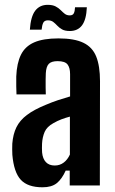

<svg xmlns="http://www.w3.org/2000/svg" viewBox="-20 -768 477 795"><path d="M156 7.5Q94.9 7.5 66.1 -23.6Q37.3 -54.7 31.1 -127.2Q30.6 -137.4 30.5 -150.4Q30.4 -163.4 30.9 -173.3Q34 -212.5 48 -241.1Q62.1 -269.7 91.4 -291.9Q120.6 -314 169.6 -334Q194.9 -344.8 219.4 -353Q244 -361.1 270.2 -368.7V-460.9Q270.2 -487.6 259.6 -501.2Q249 -514.8 218.6 -514.8Q192.9 -514.8 182.1 -503.6Q171.2 -492.4 169.7 -464.9Q169.2 -456.5 169 -439.6Q168.7 -422.7 169 -405.2Q169.2 -387.7 169.7 -377H48.3Q47.8 -386.8 47.3 -410.2Q46.8 -433.6 47.3 -451.2Q49.5 -506.3 66.7 -541.2Q83.9 -576.1 121.4 -592.5Q158.9 -609 222.1 -609Q287.9 -609 325.4 -590.8Q362.9 -572.7 378.5 -533.6Q394.1 -494.5 394.1 -431.9L393.4 0H268.7V-61.6H252Q236.2 -26.5 215 -9.5Q193.8 7.5 156 7.5ZM206.6 -82.7Q227.9 -82.7 243.9 -94.9Q259.9 -107 269.4 -128.1V-285.1Q251.7 -280.5 234.5 -274Q217.3 -267.5 201.1 -258.1Q174.3 -243.4 164.9 -221.9Q155.6 -200.4 154.1 -173.3Q153.7 -163.9 153.7 -154.9Q153.8 -145.9 154.3 -136.9Q156.8 -110.6 170.1 -96.6Q183.3 -82.7 206.6 -82.7ZM290.7 -737.8H339.6Q337.4 -687.1 319.8 -663.3Q302.1 -639.6 269.1 -639.6Q249 -639.6 237.2 -646.2Q225.3 -652.9 217.2 -661.7Q209 -670.5 200.5 -677.1Q191.9 -683.8 178.2 -683.8Q163.9 -683.8 158.9 -673.5Q154 -663.2 152.3 -645.1H103.6Q107.3 -699.6 125.9 -723.8Q144.5 -748 177.5 -748Q197.8 -748 210.3 -741.4Q222.7 -734.9 231.2 -726.2Q239.7 -717.4 248.1 -710.9Q256.5 -704.3 268.9 -704.3Q281.1 -704.3 285.5 -712.7Q290 -721.2 290.7 -737.8Z"/></svg>

Font: Big Shoulders Thin
Style: Regular
Weight: 100
Designer: Patric King
Foundry: XO Type Co
Version: Version 2.002